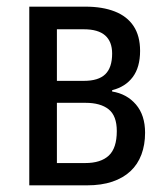

<svg xmlns="http://www.w3.org/2000/svg" viewBox="-20 -557 494 577"><path d="M401 -404Q401 -355 379 -325.5Q357 -296 317 -286V-282Q361 -275 388.5 -243Q416 -211 416 -158Q416 -122 405 -92.5Q394 -63 372 -42.5Q350 -22 317.5 -11Q285 0 241 0H68V-537H237Q288 -537 325 -522.5Q362 -508 381.5 -478.5Q401 -449 401 -404ZM331 -163Q331 -209 306.5 -228.5Q282 -248 237 -248H151V-67H236Q283 -67 307 -89.5Q331 -112 331 -163ZM317 -396Q317 -432 296 -450.5Q275 -469 232 -469H151V-314H232Q276 -314 296.5 -334Q317 -354 317 -396Z"/></svg>

Font: Noto Sans Display Condensed
Style: Regular
Weight: 400
Width: 3
Designer: Monotype Design Team
Foundry: Monotype Imaging Inc.
Version: Version 2.003